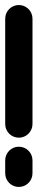

<svg xmlns="http://www.w3.org/2000/svg" viewBox="-28 -737 204 757"><path d="M100.1 -247.9V-663.4C100.1 -693.1 76 -717.2 46.3 -717.2C16.6 -717.2 -7.5 -693.1 -7.5 -663.4V-247.9C-7.5 -218.2 16.6 -194.1 46.3 -194.1C75.9 -194.1 100.1 -218.2 100.1 -247.9ZM100.1 -53.7V-104.8C100.1 -134.5 76 -158.6 46.3 -158.6C16.6 -158.6 -7.5 -134.5 -7.5 -104.8V-53.7C-7.5 -24 16.6 0.1 46.3 0.1C75.9 0.1 100.1 -24 100.1 -53.7Z"/></svg>

Font: Cactron
Style: Bold
Weight: 900
Version: Version 1.0